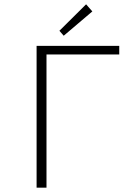

<svg xmlns="http://www.w3.org/2000/svg" viewBox="-20 -872 640 892"><path d="M150 0V-659H534V-619H196V0ZM276 -706 256 -729 380 -852 409 -819Z"/></svg>

Font: Source Code Pro Light
Style: Regular
Weight: 300
Monospace: yes
Designer: Paul D. Hunt, Teo Tuominen
Foundry: Adobe Systems Incorporated
Version: Version 2.030;PS 1.000;hotconv 16.6.51;makeotf.lib2.5.65220